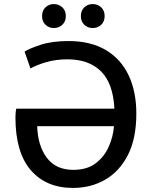

<svg xmlns="http://www.w3.org/2000/svg" viewBox="-20 -910 748 945"><path d="M339 15Q207 15 131.5 -72.5Q56 -160 56 -332Q56 -341 57 -354Q58 -367 60 -375H543Q537 -499 477.5 -558.5Q418 -618 312 -618Q254 -618 205.5 -603.5Q157 -589 130 -573L101 -656Q124 -671 180 -689.5Q236 -708 317 -708Q425 -708 499.5 -664.5Q574 -621 612.5 -540.5Q651 -460 651 -351Q651 -228 609.5 -147Q568 -66 497.5 -25.5Q427 15 339 15ZM341 -74Q408 -74 450.5 -106Q493 -138 515 -187.5Q537 -237 541 -289H163Q166 -193 210.5 -133.5Q255 -74 341 -74ZM436 -772Q412 -772 395 -788Q378 -804 378 -831Q378 -858 395 -874Q412 -890 436 -890Q461 -890 478 -874Q495 -858 495 -831Q495 -804 478 -788Q461 -772 436 -772ZM245 -772Q221 -772 204 -788Q187 -804 187 -831Q187 -858 204 -874Q221 -890 245 -890Q269 -890 286.5 -874Q304 -858 304 -831Q304 -804 286.5 -788Q269 -772 245 -772Z"/></svg>

Font: Ubuntu Sans Medium
Style: Regular
Weight: 500
Designer: Dalton Maag Ltd
Foundry: Dalton Maag Ltd
Version: Version 1.006; ttfautohint (v1.8.4.7-5d5b)